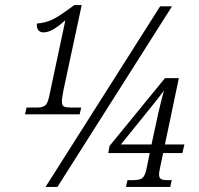

<svg xmlns="http://www.w3.org/2000/svg" viewBox="-20 -739 788 759"><path d="M79 -287 85 -314H129Q146 -314 157 -321Q168 -328 174 -356L238 -657H236Q210 -634 190 -622.5Q170 -611 151 -611Q138 -611 131 -620.5Q124 -630 126 -646Q151 -648 172 -655.5Q193 -663 216.5 -678.5Q240 -694 274 -719H303L231 -383Q229 -369 226.5 -357Q224 -345 225 -335Q225 -321 233.5 -317.5Q242 -314 259 -314H301L295 -287ZM160 0 613 -714H660L207 0ZM478 0 484 -27H507Q530 -27 541 -34Q552 -41 558 -66L572 -134H408L413 -162L632 -430H687L632 -168H709L701 -134H625L614 -82Q608 -57 609 -46Q610 -34 618 -30.5Q626 -27 638 -27H659L653 0ZM458 -168H579L606 -293Q611 -315 617 -338.5Q623 -362 628 -381Q622 -373 610 -357Q598 -341 584 -324Z"/></svg>

Font: Noto Serif Condensed Light
Style: Italic
Weight: 300
Width: 3
Italic angle: -12°
Designer: Monotype Design Team
Foundry: Monotype Imaging Inc.
Version: Version 2.014; ttfautohint (v1.8.4.7-5d5b)